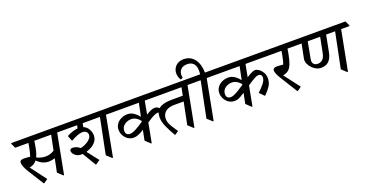

<svg xmlns="http://www.w3.org/2000/svg" viewBox="-37 -1685 4792 2511"><g transform="rotate(-20 2358.5 -429.5)"><path d="M264 20H254L119 -196Q88 -247 75.5 -279Q63 -311 63 -334Q63 -354 76.5 -364Q90 -374 121 -374Q136 -374 162 -372Q188 -370 206 -368Q216 -393 223.5 -425.5Q231 -458 236 -482Q240 -504 242.5 -518.5Q245 -533 246 -545H63L32 -610L34 -620H735L766 -555L764 -545H647L541 10H531L464 -52L502 -239Q456 -224 412 -224Q379 -224 340.5 -238.5Q302 -253 256 -297Q237 -273 212 -258Q187 -243 152 -237L317 -18ZM277 -333Q294 -321 330.5 -311Q367 -301 399 -301Q438 -301 470 -312.5Q502 -324 521 -338L563 -545H329Q320 -481 308.5 -427Q297 -373 277 -333Z M848 -166Q807 -166 780 -182Q753 -198 740.5 -219Q728 -240 728 -255Q728 -288 767 -288Q795 -288 821 -276.5Q847 -265 867 -248Q891 -252 918.5 -263Q946 -274 971 -291Q996 -308 1012 -329.5Q1028 -351 1028 -376Q1028 -402 1009 -419Q990 -436 956 -436Q925 -436 885 -420.5Q845 -405 793 -376L762 -453Q808 -478 847.5 -489.5Q887 -501 916 -504L924 -545H742L711 -610L713 -620H1414L1445 -555L1443 -545H1326L1220 15H1210L1142 -47L1242 -545H1002L992 -494Q1038 -475 1061.5 -432Q1085 -389 1085 -348Q1085 -300 1060 -265.5Q1035 -231 997 -209Q959 -187 920 -176L1043 -18L987 21H977L864 -167Q856 -166 848 -166Z M1566 -138Q1524 -138 1489 -161Q1454 -184 1433.5 -221.5Q1413 -259 1413 -303Q1413 -348 1438 -382.5Q1463 -417 1503.5 -436Q1544 -455 1590 -455Q1641 -455 1682.5 -425Q1724 -395 1746 -362L1784 -545H1421L1390 -610L1392 -620H2549L2580 -555L2578 -545H2461L2355 10H2345L2278 -52L2340 -360H2211Q2128 -360 2085 -323Q2042 -286 2042 -226Q2042 -199 2051 -172.5Q2060 -146 2081 -110.5Q2102 -75 2139 -22L2092 10H2082Q2036 -70 2004.5 -139.5Q1973 -209 1973 -271Q1973 -310 1983 -337Q1978 -338 1973 -338Q1951 -338 1923 -325.5Q1895 -313 1866 -295Q1837 -277 1812 -260L1761 10H1751L1684 -54L1712 -194Q1671 -168 1635.5 -153Q1600 -138 1566 -138ZM1983 -545H1866L1832 -362Q1868 -385 1897.5 -398.5Q1927 -412 1954 -412Q1977 -412 1996 -401Q2006 -394 2016 -385Q2031 -399 2049 -408Q2083 -424 2123.5 -429.5Q2164 -435 2203 -435H2355L2377 -545ZM1733 -297 1736 -311Q1715 -338 1683.5 -358Q1652 -378 1612 -378Q1581 -378 1550 -364.5Q1519 -351 1498.5 -325Q1478 -299 1478 -261Q1478 -231 1494.5 -216.5Q1511 -202 1536 -202Q1574 -202 1625.5 -230.5Q1677 -259 1733 -297Z M2621 15H2611L2543 -47L2644 -545H2556L2524 -610L2526 -620H2664Q2667 -644 2667 -666Q2667 -739 2634 -771Q2601 -803 2550 -803Q2492 -803 2461 -772.5Q2430 -742 2430 -698Q2430 -678 2435 -658L2404 -642Q2389 -662 2381.5 -687.5Q2374 -713 2374 -736Q2374 -774 2392 -807Q2410 -840 2444 -860Q2478 -880 2527 -880Q2620 -880 2674.5 -810Q2729 -740 2731 -620H2815L2847 -555L2845 -545H2728Z M3370 -68H3362L3301 -130Q3351 -175 3386.5 -220.5Q3422 -266 3422 -305Q3422 -325 3409.5 -337.5Q3397 -350 3375 -350Q3356 -350 3328.5 -336Q3301 -322 3270.5 -302.5Q3240 -283 3215 -265L3163 10H3153L3086 -54L3115 -199Q3077 -174 3053 -161Q3029 -148 3011 -143Q2993 -138 2972 -138Q2926 -138 2890.5 -161.5Q2855 -185 2835 -223Q2815 -261 2815 -303Q2815 -348 2840 -382.5Q2865 -417 2905.5 -436Q2946 -455 2992 -455Q3043 -455 3084.5 -425Q3126 -395 3148 -361L3186 -545H2823L2792 -610L2794 -620H3579L3610 -555L3608 -545H3268L3235 -371Q3270 -394 3302 -410.5Q3334 -427 3357 -427Q3379 -427 3407.5 -407.5Q3436 -388 3457.5 -353Q3479 -318 3479 -270Q3479 -212 3452 -168Q3425 -124 3370 -68ZM3137 -303 3138 -311Q3117 -338 3085 -358Q3053 -378 3014 -378Q2982 -378 2951 -364.5Q2920 -351 2900 -325Q2880 -299 2880 -261Q2880 -231 2897 -216.5Q2914 -202 2938 -202Q2963 -202 2995.5 -217Q3028 -232 3064.5 -255.5Q3101 -279 3137 -303Z M3793 20H3783L3632 -223Q3608 -262 3597 -290Q3586 -318 3586 -334Q3586 -354 3599.5 -364Q3613 -374 3644 -374Q3659 -374 3684.5 -372Q3710 -370 3728 -368Q3738 -393 3745.5 -425.5Q3753 -458 3758 -482Q3762 -503 3764.5 -518Q3767 -533 3768 -545H3586L3555 -610L3557 -620H3973L4004 -555L4002 -545H3852Q3849 -526 3845.5 -503Q3842 -480 3840 -471Q3824 -388 3804.5 -339.5Q3785 -291 3755.5 -267.5Q3726 -244 3679 -236L3846 -18Z M4183 -158Q4147 -158 4115 -174.5Q4083 -191 4058.5 -217Q4034 -243 4020.5 -272.5Q4007 -302 4007 -327Q4007 -335 4010 -350.5Q4013 -366 4017 -386Q4023 -418 4032 -461Q4041 -504 4049 -545H3980L3949 -610L3951 -620H4686L4717 -555L4715 -545H4599L4492 10H4482L4415 -52L4515 -545H4390L4346 -317Q4331 -238 4291.5 -198Q4252 -158 4183 -158ZM4134 -545 4091 -315Q4088 -299 4088 -286Q4088 -260 4106 -241.5Q4124 -223 4161 -223Q4194 -223 4223.5 -246.5Q4253 -270 4266 -337L4307 -545Z"/></g></svg>

Font: Tiro Devanagari Marathi
Style: Italic
Weight: 400
Italic angle: -11°
Designer: Devanagari: John Hudson & Fiona Ross, assisted by Paul Hanslow. Latin: John Hudson with Paul Hanslow, assisted by Kaja S
Foundry: Tiro Typeworks Ltd.
Version: Version 1.52